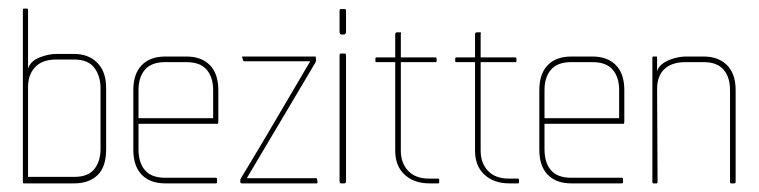

<svg xmlns="http://www.w3.org/2000/svg" viewBox="-20 -425 1758 445"><path d="M152 0H35Q33 0 33 -4V-401Q33 -405 35 -405H43Q45 -405 45 -401V-266Q51 -284 72 -292Q93 -300 110 -300H152Q185 -300 205.5 -279.5Q226 -259 226 -221V-79Q226 -38 206 -19Q186 0 152 0ZM213 -220Q213 -249 198.5 -268Q184 -287 152 -287H110Q78 -287 61.5 -269.5Q45 -252 45 -223V-15H152Q184 -15 198.5 -33Q213 -51 213 -80Z M484 -138H301V-79Q301 -48 316 -30.5Q331 -13 363 -13H480Q483 -13 483 -10V-3Q483 0 480 0H363Q328 0 308.5 -20Q289 -40 289 -78V-216Q289 -254 308.5 -274Q328 -294 363 -294H412Q447 -294 466.5 -274Q486 -254 486 -216V-143Q486 -138 484 -138ZM474 -216Q474 -246 459 -263.5Q444 -281 412 -281H363Q331 -281 316 -263.5Q301 -246 301 -216V-151H474Z M711 -280 552 -12H713Q715 -12 715 -9L716 -3Q716 0 714 0H541Q537 0 537 -3V-9Q537 -10 544.5 -22Q552 -34 563.5 -53.5Q575 -73 589.5 -97Q604 -121 619 -147L699 -283H545Q544 -283 543 -286L542 -291Q539 -294 543 -294H711Q712 -294 712 -291Q712 -288 712.5 -286Q713 -284 711 -280Z M771 -345Q767 -345 767 -353V-397Q767 -403 768 -403.5Q769 -404 771 -404H777Q780 -404 781 -403.5Q782 -403 782 -397V-353Q782 -345 777 -345ZM771 0Q769 0 768 -1Q767 -2 767 -7V-294Q767 -300 768 -300.5Q769 -301 771 -301H777Q780 -301 781 -300.5Q782 -300 782 -294V-7Q782 -2 781 -1Q780 0 777 0Z M996 0H975Q940 0 918 -20Q896 -40 896 -76V-281H852Q850 -281 850 -284V-288Q850 -292 852 -292H896V-345Q896 -350 900 -350H908Q910 -350 909.5 -348.5Q909 -347 909 -345V-292H990Q992 -292 992 -288V-284Q992 -281 990 -281H909V-76Q909 -47 926 -29Q943 -11 975 -11H996Q998 -11 998 -8V-3Q998 0 996 0Z M1181 0H1160Q1125 0 1103 -20Q1081 -40 1081 -76V-281H1037Q1035 -281 1035 -284V-288Q1035 -292 1037 -292H1081V-345Q1081 -350 1085 -350H1093Q1095 -350 1094.5 -348.5Q1094 -347 1094 -345V-292H1175Q1177 -292 1177 -288V-284Q1177 -281 1175 -281H1094V-76Q1094 -47 1111 -29Q1128 -11 1160 -11H1181Q1183 -11 1183 -8V-3Q1183 0 1181 0Z M1425 -138H1242V-79Q1242 -48 1257 -30.5Q1272 -13 1304 -13H1421Q1424 -13 1424 -10V-3Q1424 0 1421 0H1304Q1269 0 1249.5 -20Q1230 -40 1230 -78V-216Q1230 -254 1249.5 -274Q1269 -294 1304 -294H1353Q1388 -294 1407.5 -274Q1427 -254 1427 -216V-143Q1427 -138 1425 -138ZM1415 -216Q1415 -246 1400 -263.5Q1385 -281 1353 -281H1304Q1272 -281 1257 -263.5Q1242 -246 1242 -216V-151H1415Z M1682 0H1674Q1672 0 1672 -4V-216Q1672 -246 1657 -263.5Q1642 -281 1611 -281H1569Q1537 -281 1520 -265Q1503 -249 1503 -219L1504 -4Q1504 0 1502 0H1494Q1492 0 1492 -4V-291Q1492 -294 1494 -294H1502Q1503 -294 1503 -287V-276V-260Q1506 -270 1514.5 -276.5Q1523 -283 1533.5 -287Q1544 -291 1553.5 -292.5Q1563 -294 1569 -294H1611Q1645 -294 1665 -274Q1685 -254 1685 -216V-4Q1685 0 1682 0Z"/></svg>

Font: Chathura Thin
Style: Regular
Weight: 250
Designer: Appaji Ambarisha Darbha
Foundry: Aditya Fonts
Version: Version 1.001 2016